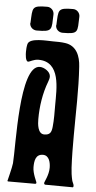

<svg xmlns="http://www.w3.org/2000/svg" viewBox="-60 -923 481 961"><g transform="rotate(5 181.0 -442.5)"><path d="M117 -619C230 -619 220 -482 220 -402C220 -365 221 -327 217 -290C214 -263 207 -249 178 -249C145 -249 142 -299 142 -323C142 -387 152 -454 175 -514C178 -522 181 -531 181 -540C181 -564 149 -584 127 -584C24 -584 42 -176 35 -92C33 -70 15 -3 15 -1L18 1H156L160 -2V-7C160 -9 139 -50 139 -81C139 -111 143 -147 181 -147C213 -147 220 -110 220 -85C220 -48 199 -13 199 -7C199 -5 200 -4 200 -2L204 1L344 2L346 0C346 -1 347 -3 347 -5C347 -14 340 -23 338 -32C333 -53 330 -75 329 -96C326 -150 326 -204 326 -257C326 -372 331 -488 323 -603C320 -654 301 -706 243 -714C223 -717 202 -717 181 -717C152 -717 63 -726 55 -692C52 -680 51 -666 51 -653C51 -643 52 -605 66 -605C74 -605 93 -619 117 -619ZM60 -798C60 -779 76 -764 95 -764C177 -764 169 -774 172 -851C173 -870 157 -887 138 -887C58 -887 65 -877 61 -800ZM190 -798C190 -779 206 -764 225 -764C307 -764 299 -774 302 -851C303 -870 287 -887 268 -887C188 -887 195 -877 191 -800Z"/></g></svg>

Font: DisSenso
Style: Regular
Weight: 400
Version: Version 1.150